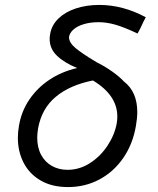

<svg xmlns="http://www.w3.org/2000/svg" viewBox="-20 -752 640 779"><path d="M52.5 -192.5Q52.5 -217.5 57 -242Q66.5 -299.5 98.5 -347.2Q130.5 -395 180.2 -428.2Q230 -461.5 293 -476Q241.5 -497 211.5 -525.5Q181.5 -554 181.5 -594Q181.5 -604.5 183.5 -614Q189.5 -650 217 -676.8Q244.5 -703.5 287.8 -717.8Q331 -732 383 -732Q478.5 -732 571.5 -682Q562 -664.5 555.5 -650Q551.5 -640 538 -616Q482 -642.5 446.8 -652.2Q411.5 -662 380 -662Q346.5 -662 320 -654Q293.5 -646 278 -632.2Q262.5 -618.5 260 -602Q259.5 -579.5 286.2 -557.2Q313 -535 363 -505L374.5 -498Q404 -484 435.2 -461.8Q466.5 -439.5 482.5 -421.5Q537 -380 537 -297Q537 -273.5 531.5 -241.5Q519 -167.5 480.2 -111.2Q441.5 -55 383.5 -24Q325.5 7 256 7Q190.5 7 144.8 -19.8Q99 -46.5 75.8 -91.8Q52.5 -137 52.5 -192.5ZM453.5 -251Q456 -266 456 -279Q456 -366 357 -425.5Q263.5 -407 206.2 -359.2Q149 -311.5 134.5 -231Q131 -208.5 131 -194Q131 -153 147 -123.5Q163 -94 191 -78.5Q219 -63 254 -63Q302.5 -63 345 -90.2Q387.5 -117.5 416.2 -161Q445 -204.5 453.5 -251Z"/></svg>

Font: JuliaMono
Style: Italic
Weight: 400
Italic angle: -9°
Monospace: yes
Designer: cormullion
Foundry: corm
Version: Version 0.057; ttfautohint (v1.8.4)